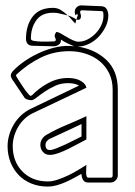

<svg xmlns="http://www.w3.org/2000/svg" viewBox="-20 -674 500 709"><path d="M415 -26Q415 -16 407 -8Q399 0 389 0H306Q292 0 286.5 -10Q281 -20 281 -32Q268 -25 252.5 -16.5Q237 -8 221 -1Q205 6 188.5 10.5Q172 15 157 15Q124 15 96.5 4Q69 -7 49.5 -27Q30 -47 19 -74.5Q8 -102 8 -135Q8 -155 14 -175.5Q20 -196 31 -214.5Q42 -233 57.5 -247.5Q73 -262 91 -271L272 -358Q263 -363 252.5 -365Q242 -367 231 -367Q205 -367 183.5 -357Q162 -347 145 -335.5Q128 -324 115.5 -314Q103 -304 95 -304Q90 -304 81.5 -306.5Q73 -309 70 -314L25 -381Q20 -388 20 -395Q20 -404 29 -413Q48 -433 75 -451Q102 -469 132.5 -482Q163 -495 194 -501Q225 -507 254 -503Q242 -508 229 -514Q216 -520 205 -528Q206 -516 197.5 -509.5Q189 -503 178 -503L102 -505Q76 -505 76 -531Q76 -580 100.5 -612.5Q125 -645 176 -645Q192 -645 205.5 -636.5Q219 -628 230 -617Q216 -620 203 -623.5Q190 -627 176 -627Q134 -627 114 -599Q94 -571 94 -531Q94 -525 105 -523Q116 -521 130.5 -520.5Q145 -520 159 -520.5Q173 -521 178 -521Q186 -521 186 -527Q186 -531 184 -534Q182 -537 182 -542Q182 -548 188 -556H189Q194 -556 204 -550.5Q214 -545 225.5 -538Q237 -531 249 -525.5Q261 -520 270 -520Q287 -520 303.5 -528.5Q320 -537 333 -550.5Q346 -564 354 -581Q362 -598 362 -615Q362 -620 361.5 -626.5Q361 -633 354 -633L283 -636Q276 -636 276 -630Q276 -626 277.5 -622.5Q279 -619 279 -614Q279 -610 277 -605.5Q275 -601 270 -601Q265 -601 262 -602L268 -620Q267 -621 263 -621Q259 -621 259 -616Q256 -622 256 -630Q256 -641 264 -648Q272 -655 283 -654L355 -651Q369 -650 374.5 -639.5Q380 -629 380 -617Q380 -596 370 -575.5Q360 -555 344.5 -538.5Q329 -522 308.5 -512Q288 -502 267 -502Q332 -492 373.5 -452Q415 -412 415 -343ZM396 -343Q396 -377 383 -403.5Q370 -430 348 -448Q326 -466 297 -475.5Q268 -485 236 -485Q179 -485 131 -461.5Q83 -438 42 -400Q39 -397 39 -395Q40 -392 47.5 -380Q55 -368 64 -354.5Q73 -341 81.5 -330.5Q90 -320 93 -320L98 -322Q124 -349 158.5 -367.5Q193 -386 231 -386Q240 -386 251 -384.5Q262 -383 272 -378.5Q282 -374 289.5 -367Q297 -360 299 -350L99 -255Q83 -247 69.5 -234Q56 -221 46.5 -204.5Q37 -188 32 -170Q27 -152 27 -135Q27 -77 63 -40.5Q99 -4 157 -4Q173 -4 192.5 -10.5Q212 -17 231 -26Q250 -35 267.5 -45.5Q285 -56 299 -65Q299 -62 298.5 -54Q298 -46 298 -38Q298 -30 299.5 -24Q301 -18 306 -18H389Q396 -18 396 -26ZM299 -159Q287 -153 269.5 -143.5Q252 -134 233 -124.5Q214 -115 195.5 -108.5Q177 -102 164 -102Q148 -102 138.5 -113Q129 -124 129 -139Q129 -151 135.5 -161Q142 -171 153 -177Q188 -197 225.5 -212.5Q263 -228 299 -245ZM281 -216 245 -199 163 -161Q157 -158 152.5 -152Q148 -146 148 -139Q148 -120 164 -120Q173 -120 189 -126.5Q205 -133 222.5 -141Q240 -149 256 -157.5Q272 -166 281 -170ZM230 -617Q238 -610 244 -602.5Q250 -595 258 -587L262 -602Q255 -607 246.5 -611Q238 -615 230 -617Z"/></svg>

Font: RonaldsonGothicLicht
Style: Regular
Weight: 400
Designer: Mr. Robertson for MacKellar, Smiths & Jordan Co. Philadelphia
Foundry: CAT-Fonts Peter Wiegel
Version: 1.000